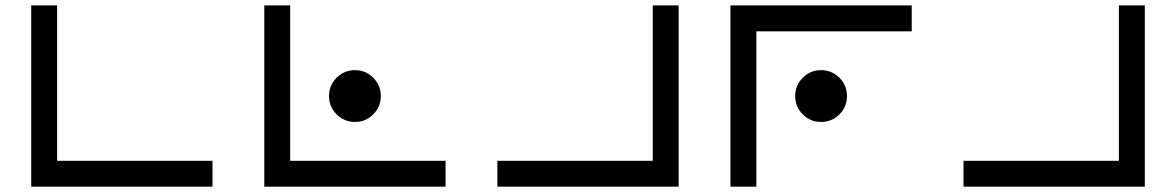

<svg xmlns="http://www.w3.org/2000/svg" viewBox="-20 -704 4435 724"><path d="M97.7 -683.6H195.3V-97.7H781.2V0H97.7Z M976.6 -683.6H1074.2V-97.7H1660.2V0H976.6ZM1318.4 -244.1Q1277.8 -244.1 1249.3 -272.7Q1220.7 -301.3 1220.7 -341.8Q1220.7 -382.3 1249.3 -410.9Q1277.8 -439.5 1318.4 -439.5Q1358.9 -439.5 1387.5 -410.9Q1416 -382.3 1416 -341.8Q1416 -301.3 1387.5 -272.7Q1358.9 -244.1 1318.4 -244.1Z M1855.5 0V-97.7H2441.4V-683.6H2539.1V0Z M3418 -683.6V-585.9H2832V0H2734.4V-683.6ZM3076.2 -244.1Q3035.6 -244.1 3007.1 -272.7Q2978.5 -301.3 2978.5 -341.8Q2978.5 -382.3 3007.1 -410.9Q3035.6 -439.5 3076.2 -439.5Q3116.7 -439.5 3145.3 -410.9Q3173.8 -382.3 3173.8 -341.8Q3173.8 -301.3 3145.3 -272.7Q3116.7 -244.1 3076.2 -244.1Z M3613.3 0V-97.7H4199.2V-683.6H4296.9V0Z"/></svg>

Font: BabelStone Pigpen
Style: Regular
Weight: 400
Designer: Andrew West
Foundry: BabelStone
Version: Version 1.02 November 6, 2013